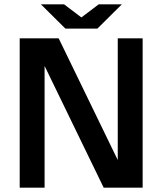

<svg xmlns="http://www.w3.org/2000/svg" viewBox="-20 -867 750 887"><path d="M459 0 124 -690H251L586 0ZM71 0V-690H186V0ZM524 0V-690H639V0ZM288 -735 436 -847H543L430 -735ZM282 -735 169 -847H276L424 -735Z"/></svg>

Font: Radio Canada Big Medium
Style: Regular
Weight: 500
Designer: Étienne Aubert Bonn
Foundry: Coppers and Brasses
Version: Version 1.001